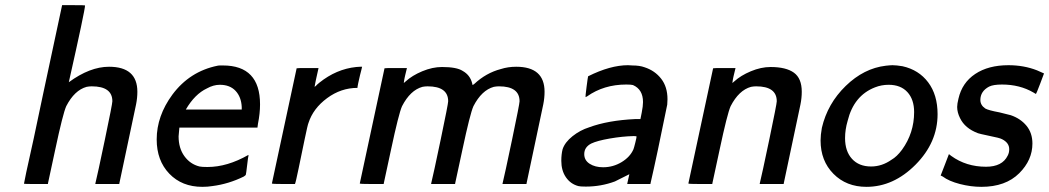

<svg xmlns="http://www.w3.org/2000/svg" viewBox="-20 -714 4071 745"><path d="M416 -321Q416 -379 336 -379Q326 -379 316 -377Q269 -364 237 -302Q224 -273 194 -132L166 -2V0H119Q73 0 73 -1L82 -46Q92 -90 111 -177.5Q130 -265 147 -348L221 -694H265Q310 -694 310 -693Q310 -675 247 -395Q329 -455 403 -455Q513 -455 513 -358Q513 -334 508 -309Q507 -304 475.5 -155.5Q444 -7 443 -2V0H350V-2Q358 -34 387 -172.5Q416 -311 416 -321Z M845 -460Q989 -460 989 -309Q989 -274 981 -234L979 -219H676Q673 -186 673 -185Q673 -139 695.5 -108Q718 -77 754 -68Q763 -66 785 -66Q862 -66 944 -113V-109Q943 -108 939 -73.5Q935 -39 934 -37Q934 -34 926 -29Q867 0 804 8Q786 11 765 11Q686 11 637 -40Q588 -91 588 -173Q588 -264 649 -347Q716 -437 824 -459Q828 -460 835 -460ZM918 -299Q916 -338 894 -361.5Q872 -385 833 -385Q808 -385 783 -371Q736 -349 701 -289H918Z M1035 -2 1131 -449Q1131 -450 1174 -450H1216L1208 -414Q1207 -409 1205.5 -402.5Q1204 -396 1203.5 -392.5Q1203 -389 1202 -384.5Q1201 -380 1201 -379Q1201 -378 1201 -377Q1203 -379 1206 -381Q1208 -384 1219 -393Q1285 -446 1362 -454Q1364 -454 1369.5 -454.5Q1375 -455 1377 -455H1385L1382 -442Q1381 -439 1377 -422.5Q1373 -406 1370 -391.5Q1367 -377 1367 -373Q1303 -373 1249 -333Q1195 -293 1177 -237Q1174 -231 1162 -173Q1150 -115 1138.5 -59.5Q1127 -4 1125 -2V0H1080Q1035 0 1035 -2Z M1376 -2 1472 -449Q1472 -450 1516 -450H1559L1552 -421Q1551 -417 1550 -412Q1549 -407 1548.5 -404Q1548 -401 1547.5 -397.5Q1547 -394 1547 -393.5Q1547 -393 1547 -392Q1550 -395 1554 -398Q1579 -421 1618.5 -437.5Q1658 -454 1695 -454Q1752 -454 1775 -439Q1804 -423 1812 -391Q1812 -390 1813 -387Q1813 -385 1814 -384Q1814 -384 1820 -388Q1866 -431 1923 -446Q1951 -455 1983 -455Q2093 -455 2093 -358Q2093 -334 2088 -309Q2087 -304 2055.5 -155.5Q2024 -7 2023 -2V0H1930V-2Q1938 -34 1967 -172.5Q1996 -311 1996 -321Q1996 -379 1916 -379Q1906 -379 1896 -377Q1849 -364 1817 -302Q1804 -273 1774 -132L1746 -2V0H1653V-2Q1661 -34 1690 -172.5Q1719 -311 1719 -321Q1719 -379 1639 -379Q1629 -379 1619 -377Q1572 -364 1540 -302Q1527 -273 1497 -132L1469 -2V0H1422Q1376 0 1376 -2Z M2262 -418Q2348 -461 2417 -461Q2419 -461 2425 -460.5Q2431 -460 2434 -460Q2462 -460 2481 -453Q2521 -440 2545.5 -408.5Q2570 -377 2570 -329Q2570 -325 2569.5 -318Q2569 -311 2569 -308Q2529 -110 2504 -2V0H2414V-2L2422 -38Q2371 -12 2366 -10Q2312 10 2253 10Q2231 10 2224 8Q2194 0 2176 -26Q2158 -52 2158 -90Q2158 -115 2163 -135Q2172 -162 2201.5 -185.5Q2231 -209 2266 -220Q2339 -247 2445 -252H2465L2470 -277Q2475 -302 2475 -318Q2475 -367 2436 -384Q2429 -386 2410 -386Q2323 -386 2258 -340Q2253 -337 2252 -337Q2251 -338 2256 -377Q2261 -416 2262 -418ZM2247 -116Q2247 -92 2268 -78.5Q2289 -65 2320 -65Q2359 -65 2392 -85Q2425 -105 2438 -135Q2440 -140 2445 -160Q2450 -180 2450 -184Q2450 -186 2439 -186Q2395 -185 2346 -176.5Q2297 -168 2274 -157Q2247 -143 2247 -116Z M2651 -2 2747 -449Q2747 -450 2791 -450H2834L2827 -421Q2826 -417 2825 -412Q2824 -407 2823.5 -404Q2823 -401 2822.5 -397.5Q2822 -394 2822 -393.5Q2822 -393 2822 -392Q2825 -395 2829 -398Q2854 -421 2893.5 -437.5Q2933 -454 2970 -454Q3030 -454 3060.5 -432Q3091 -410 3091 -358Q3091 -334 3086 -309Q3085 -304 3053.5 -155.5Q3022 -7 3021 -2V0H2928V-2Q2936 -34 2965 -172.5Q2994 -311 2994 -321Q2994 -379 2914 -379Q2904 -379 2894 -377Q2847 -364 2815 -302Q2802 -273 2772 -132L2744 -2V0H2697Q2651 0 2651 -2Z M3342 11Q3264 11 3214 -39.5Q3164 -90 3164 -169Q3164 -190 3169 -218Q3191 -312 3261.5 -380.5Q3332 -449 3417 -459Q3435 -461 3443 -461Q3458 -461 3482 -457Q3545 -443 3581.5 -394.5Q3618 -346 3618 -271Q3618 -161 3532.5 -75Q3447 11 3342 11ZM3527 -279Q3527 -328 3501 -356.5Q3475 -385 3428 -385Q3400 -385 3375 -375Q3293 -343 3269 -245Q3259 -211 3259 -178Q3259 -127 3286 -97.5Q3313 -68 3360 -68Q3402 -68 3439 -94Q3460 -106 3480 -133Q3527 -198 3527 -279Z M3699 -331Q3713 -393 3764 -427Q3815 -461 3893 -461Q3953 -461 4004 -441L4031 -429Q4031 -428 4016 -389Q4001 -350 4000 -350Q4000 -349 3997.5 -350.5Q3995 -352 3990 -355Q3937 -386 3868 -386Q3834 -386 3818 -378Q3784 -360 3784 -326Q3784 -306 3803 -293Q3815 -286 3858 -278L3902 -267Q3940 -254 3963 -226Q3986 -198 3986 -157Q3986 -93 3935 -42Q3882 11 3788 11Q3747 11 3704.5 0Q3662 -11 3638 -29L3630 -33Q3632 -39 3646.5 -75.5Q3661 -112 3662 -116L3671 -109Q3729 -67 3806 -67Q3869 -67 3890 -110Q3896 -121 3896 -135Q3896 -160 3868 -174Q3859 -179 3818 -187Q3780 -195 3775 -197Q3724 -216 3705 -256Q3694 -278 3694 -299Q3694 -311 3699 -331Z"/></svg>

Font: KaTeX_SansSerif
Style: Italic
Weight: 400
Version: Version 1.1; ttfautohint (v1.3)